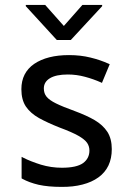

<svg xmlns="http://www.w3.org/2000/svg" viewBox="-20 -730 511 759"><path d="M354.5 -254.9Q386.7 -235.8 404.3 -209Q421.9 -181.6 421.9 -140.6Q421.9 -66.9 369.1 -28.8Q342.8 -9.8 306.2 -0.5Q269 9.3 222.7 8.8Q170.4 8.8 132.8 0.5Q95.2 -8.3 67.9 -23.4L66.4 -24.4L65.4 -24.9V-25.9V-27.3V-102.5V-106.4V-109.9L68.8 -108.4L72.3 -106.4Q101.1 -91.8 141.6 -79.1Q182.1 -66.9 224.6 -66.9Q282.7 -66.9 308.6 -85.4Q333.5 -104 333.5 -134.8Q333.5 -151.9 324.2 -165.5Q314.5 -179.2 289.6 -193.4Q263.7 -208 214.8 -226.1Q168 -244.6 134.3 -263.2Q100.6 -282.2 82.5 -308.6Q64.5 -335.4 64.5 -377.4Q64.5 -442.4 115.2 -477.5Q166.5 -512.2 252.9 -512.2Q298.8 -512.2 337.9 -502.4Q376 -493.2 409.7 -478L411.6 -477.1L413.6 -476.1L413.1 -474.1L412.1 -472.2L384.8 -406.7L383.8 -404.3L383.3 -402.3L380.9 -403.3L378.9 -404.3Q349.1 -417.5 316.4 -426.3Q282.7 -435.5 248 -435.5Q201.2 -435.5 176.8 -420.4Q153.3 -405.8 153.3 -380.4Q153.3 -360.8 164.1 -347.7Q175.3 -334 201.2 -321.3Q228 -308.1 275.4 -291Q322.8 -273.4 354.5 -254.9ZM232.4 -627.4 305.7 -710.4H383.8V-705.6L259.8 -571.8H204.6L82 -705.6V-710.4H158.7Z"/></svg>

Font: MAUL
Style: Regular
Weight: 400
Designer: MAUL
Version: Version 1.0; 2020; ttfautohint (v1.8.3)